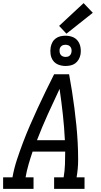

<svg xmlns="http://www.w3.org/2000/svg" viewBox="-30 -1211 650 1231"><path d="M-10 0V-74H50Q60 -131 78.5 -187Q97 -243 118 -298.5Q139 -354 163 -409Q187 -464 212 -518.5Q237 -573 263.5 -627Q290 -681 317 -735H413Q423 -681 431.5 -627Q440 -573 447 -518.5Q454 -464 459.5 -409Q465 -354 468 -298.5Q471 -243 471 -186.5Q471 -130 461 -74H512V0H317V-74H378Q385 -115 386.5 -156.5Q388 -198 388 -239H179Q165 -198 153 -156.5Q141 -115 134 -74H185V0ZM207 -312H386Q382 -395 373 -477Q364 -559 352 -641Q313 -559 276 -477Q239 -395 207 -312ZM390 -788Q367 -788 345.5 -796Q324 -804 311 -821.5Q298 -839 294.5 -862Q291 -885 295 -909Q298 -925 306 -940Q314 -955 328 -965Q342 -975 358 -978.5Q374 -982 390 -982Q414 -982 435 -974Q456 -966 469 -948.5Q482 -931 486 -908Q490 -885 486 -861Q483 -845 474.5 -830Q466 -815 452.5 -805Q439 -795 422.5 -791.5Q406 -788 390 -788ZM390 -846Q397 -846 403.5 -847.5Q410 -849 415 -853Q420 -857 423.5 -863Q427 -869 428 -876Q430 -885 428.5 -894Q427 -903 422 -910Q417 -917 408.5 -920.5Q400 -924 390 -924Q384 -924 377.5 -922.5Q371 -921 365.5 -917Q360 -913 356.5 -907Q353 -901 352 -894Q351 -885 352.5 -876Q354 -867 359 -860Q364 -853 372.5 -849.5Q381 -846 390 -846ZM396 -995 349 -1045 506 -1191 565 -1129Z"/></svg>

Font: Iosevka Curly Slab ExObl
Style: Regular
Weight: 400
Width: 7
Italic angle: -9°
Monospace: yes
Designer: Belleve Invis
Foundry: Belleve Invis
Version: Version 11.1.0; ttfautohint (v1.8.3)